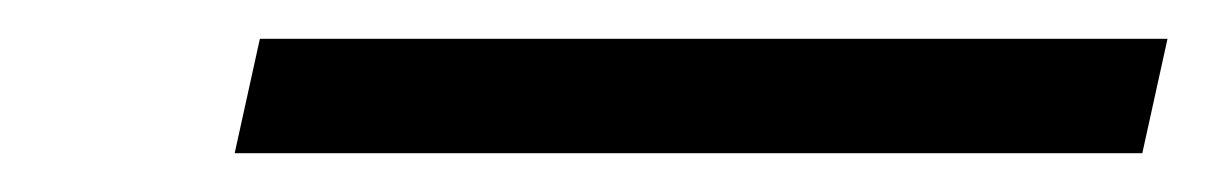

<svg xmlns="http://www.w3.org/2000/svg" viewBox="-20 -839 622 99"><path d="M101 -760 114 -819H582L569 -760Z"/></svg>

Font: Noto Serif Black
Style: Italic
Weight: 900
Italic angle: -12°
Designer: Monotype Design Team
Foundry: Monotype Imaging Inc.
Version: Version 2.013